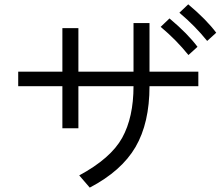

<svg xmlns="http://www.w3.org/2000/svg" viewBox="-20 -856 1040 891"><path d="M64.5 -456.1V-523.4H269.5V-725.6H343.8V-523.4H599.6V-749H673.8V-523.4H900.4V-456.1H673.8Q673.8 -285.2 608.9 -173.8Q543.9 -62.5 396.5 14.6L347.7 -42Q494.1 -121.1 546.9 -216.3Q599.6 -311.5 599.6 -456.1H343.8V-260.7H269.5V-456.1ZM812.5 -796.9 853.5 -835.9Q938.5 -764.6 983.4 -704.1L941.4 -666Q884.8 -736.3 812.5 -796.9ZM725.6 -731.4 766.6 -770.5Q851.6 -699.2 896.5 -638.7L854.5 -600.6Q797.9 -670.9 725.6 -731.4Z"/></svg>

Font: Gothic A1
Style: Regular
Weight: 400
Designer: HanYang I&C Co.,Ltd.
Foundry: HanYang I&C Co.,Ltd.
Version: Version 2.50